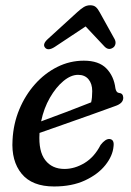

<svg xmlns="http://www.w3.org/2000/svg" viewBox="-20 -682 487 712"><path d="M401 -139Q398 -104 370.8 -69.8Q343.5 -35.5 295.2 -13Q247 9.5 180.5 9.5Q99 9.5 60.2 -37.8Q21.5 -85 26.5 -163Q29.5 -223 51.5 -276Q73.5 -329 109.8 -369.8Q146 -410.5 192.5 -433.8Q239 -457 291 -457Q346.5 -457 374.5 -428.2Q402.5 -399.5 408 -354.5Q411 -339 420.5 -337.5Q436 -336.5 437 -321Q438.5 -299 406.5 -288.5Q368.5 -274.5 316.5 -256Q264.5 -237.5 213.2 -219.5Q162 -201.5 126.5 -189V-187Q122.5 -121 147.8 -88.2Q173 -55.5 219 -55.5Q257 -55.5 293.5 -77.5Q330 -99.5 353 -144.5Q371 -167.5 386 -166.5Q404.5 -165 401 -139ZM269.5 -404.5Q243 -404.5 215.2 -381.5Q187.5 -358.5 165 -319.5Q142.5 -280.5 132.5 -232Q172.5 -246.5 225.2 -266.5Q278 -286.5 318 -302.5Q322 -319 322 -344Q322 -371.5 308.2 -388Q294.5 -404.5 269.5 -404.5ZM183 -508Q158 -492 147 -505.5Q136.5 -518 157 -537L265.5 -636Q279 -648.5 290.2 -655.5Q301.5 -662.5 314.5 -662.5Q328 -662.5 335.8 -655.5Q343.5 -648.5 350 -636L405.5 -536Q410 -526.5 407.8 -518Q405.5 -509.5 399.5 -505.5Q383 -494 368 -509L297.5 -584Z"/></svg>

Font: Fraunces 72pt S100
Style: Italic
Weight: 400
Italic angle: -16°
Version: Version 1.000; ttfautohint (v1.8.3)